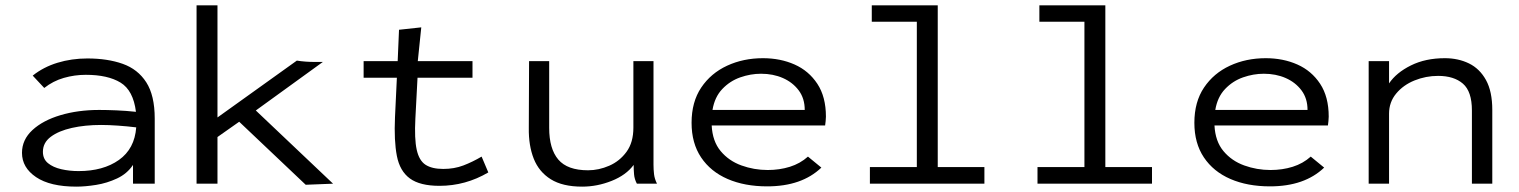

<svg xmlns="http://www.w3.org/2000/svg" viewBox="-20 -685 5665 716"><path d="M265 11Q167 11 114.5 -24.5Q62 -60 62 -115Q62 -164 101 -200Q140 -236 205.5 -255.5Q271 -275 350 -275Q378 -275 414 -273.5Q450 -272 487 -268Q477 -348 429.5 -377Q382 -406 300 -406Q258 -406 218 -394.5Q178 -383 145 -357L102 -403Q142 -435 194.5 -451Q247 -467 306 -467Q381 -467 437.5 -447Q494 -427 525.5 -378Q557 -329 557 -243V0H476V-70Q454 -37 416.5 -19.5Q379 -2 338.5 4.5Q298 11 265 11ZM140 -119Q140 -92 159 -76.5Q178 -61 208.5 -54Q239 -47 273 -47Q365 -47 423.5 -88.5Q482 -130 488 -210Q456 -214 420.5 -216.5Q385 -219 357 -219Q297 -219 248 -208Q199 -197 169.5 -175Q140 -153 140 -119Z M1120 4 872 -231 791 -174V0H713V-665H791V-247L1087 -459Q1118 -454 1154 -454H1184L934 -273L1222 0Z M1619 8Q1546 8 1508.5 -19.5Q1471 -47 1460 -103.5Q1449 -160 1453 -248L1460 -395H1336V-457H1463L1468 -574L1551 -583L1538 -457H1742V-395H1537L1529 -243Q1525 -167 1534 -126.5Q1543 -86 1567 -70.5Q1591 -55 1633 -55Q1674 -55 1708 -68Q1742 -81 1776 -101L1801 -42Q1716 8 1619 8Z M2151 11Q2078 11 2034 -16.5Q1990 -44 1970.5 -93Q1951 -142 1952 -208L1953 -457H2028V-208Q2028 -130 2062 -90Q2096 -50 2173 -50Q2213 -50 2252 -67Q2291 -84 2316.5 -119Q2342 -154 2342 -209V-457H2417V-71Q2417 -53 2419 -35.5Q2421 -18 2430 0H2355Q2346 -17 2344.5 -35Q2343 -53 2343 -70Q2315 -32 2261 -10.5Q2207 11 2151 11Z M2841 10Q2757 10 2693.5 -17.5Q2630 -45 2594.5 -98Q2559 -151 2559 -227Q2559 -305 2595 -358.5Q2631 -412 2691.5 -440Q2752 -468 2825 -468Q2890 -468 2943 -444.5Q2996 -421 3028 -372.5Q3060 -324 3060 -250Q3060 -242 3059 -233.5Q3058 -225 3057 -217H2634Q2637 -158 2667.5 -121.5Q2698 -85 2745 -68Q2792 -51 2843 -51Q2887 -51 2925.5 -63Q2964 -75 2993 -101L3043 -60Q2970 10 2841 10ZM2637 -275H2981Q2981 -318 2958.5 -348Q2936 -378 2899.5 -394Q2863 -410 2818 -410Q2779 -410 2740.5 -396.5Q2702 -383 2673.5 -353Q2645 -323 2637 -275Z M3224 0V-62H3399V-604H3231V-665H3477V-62H3651V0Z M3849 0V-62H4024V-604H3856V-665H4102V-62H4276V0Z M4716 10Q4632 10 4568.5 -17.5Q4505 -45 4469.5 -98Q4434 -151 4434 -227Q4434 -305 4470 -358.5Q4506 -412 4566.5 -440Q4627 -468 4700 -468Q4765 -468 4818 -444.5Q4871 -421 4903 -372.5Q4935 -324 4935 -250Q4935 -242 4934 -233.5Q4933 -225 4932 -217H4509Q4512 -158 4542.5 -121.5Q4573 -85 4620 -68Q4667 -51 4718 -51Q4762 -51 4800.5 -63Q4839 -75 4868 -101L4918 -60Q4845 10 4716 10ZM4512 -275H4856Q4856 -318 4833.5 -348Q4811 -378 4774.5 -394Q4738 -410 4693 -410Q4654 -410 4615.5 -396.5Q4577 -383 4548.5 -353Q4520 -323 4512 -275Z M5084 0V-457H5160V-374Q5187 -414 5241.5 -441Q5296 -468 5368 -468Q5418 -468 5458 -448.5Q5498 -429 5521.5 -386.5Q5545 -344 5545 -275V0H5469V-273Q5469 -344 5435.5 -373Q5402 -402 5343 -402Q5297 -402 5255 -385Q5213 -368 5186.5 -336Q5160 -304 5160 -261V0Z"/></svg>

Font: Inconsolata Expanded Thin
Style: Regular
Weight: 100
Width: 7
Monospace: yes
Designer: Raph Levien, Cyreal, Brenton Simpson
Foundry: Raph Levien, Cyreal, Google
Version: Version 3.100; ttfautohint (v1.8.4.7-5d5b)